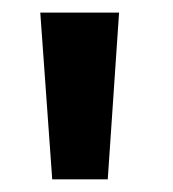

<svg xmlns="http://www.w3.org/2000/svg" viewBox="-20 -731 276 307"><path d="M152.3 -444.3 170.4 -710.9H44.4L63.5 -444.3Z"/></svg>

Font: Ride
Style: Bold
Weight: 700
Version: Version 3.000